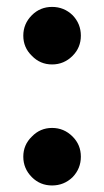

<svg xmlns="http://www.w3.org/2000/svg" viewBox="-20 -535 308 567"><path d="M133.8 -344.7Q98.6 -344.7 74.2 -370.1Q48.8 -394.5 48.8 -429.7Q48.8 -464.8 74.2 -490.2Q98.6 -514.6 133.8 -514.6Q168.9 -514.6 194.3 -490.2Q218.8 -464.8 218.8 -429.7Q218.8 -394.5 194.3 -370.1Q168.9 -344.7 133.8 -344.7ZM133.8 12.7Q98.6 12.7 74.2 -11.7Q48.8 -37.1 48.8 -72.3Q48.8 -107.4 74.2 -131.8Q98.6 -157.2 133.8 -157.2Q168.9 -157.2 194.3 -131.8Q218.8 -107.4 218.8 -72.3Q218.8 -37.1 194.3 -11.7Q168.9 12.7 133.8 12.7Z"/></svg>

Font: LeFont
Style: Regular
Weight: 700
Designer: Leryon MEDIA
Version: Version 1.0